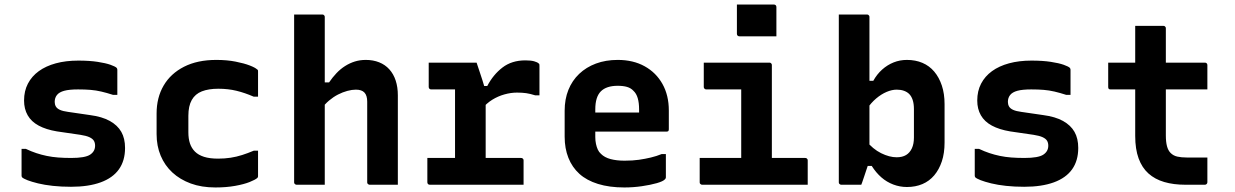

<svg xmlns="http://www.w3.org/2000/svg" viewBox="-20 -814 5440 846"><path d="M294 -118Q355 -118 377 -132.5Q399 -147 399 -172Q399 -185 393.5 -194Q388 -203 374 -209.5Q360 -216 334 -220L231 -235Q183 -243 150.5 -260.5Q118 -278 102 -306Q86 -334 86 -371Q86 -413 103 -445.5Q120 -478 151 -500.5Q182 -523 226 -535Q270 -547 325 -547Q374 -547 410 -541.5Q446 -536 467 -528.5Q488 -521 494 -515Q495 -514 495.5 -512.5Q496 -511 496.5 -510Q497 -509 497 -506Q497 -479 497 -451Q497 -423 497 -396H478Q450 -405 426.5 -410.5Q403 -416 379 -418Q355 -420 324 -420Q285 -420 263 -414Q241 -408 231 -395.5Q221 -383 221 -365Q221 -354 226 -345Q231 -336 244 -330Q257 -324 280 -321L376 -307Q430 -300 464 -281Q498 -262 514.5 -233Q531 -204 531 -162Q531 -106 504 -68Q477 -30 423.5 -10.5Q370 9 293 9Q250 9 213 5Q176 1 147.5 -6Q119 -13 101 -20Q83 -27 77 -33Q76 -35 75.5 -36.5Q75 -38 75 -40Q75 -69 75 -98.5Q75 -128 75 -158H94Q117 -147 139.5 -139.5Q162 -132 186 -127Q210 -122 236.5 -120Q263 -118 294 -118Z M933 -550Q980 -550 1018 -542.5Q1056 -535 1080.5 -525.5Q1105 -516 1113 -508Q1116 -507 1116.5 -504.5Q1117 -502 1117 -499Q1117 -472 1117 -444Q1117 -416 1117 -388H1098Q1059 -405 1022 -414Q985 -423 942 -423Q899 -423 869.5 -411.5Q840 -400 825 -373.5Q810 -347 810 -304V-231Q810 -203 817 -182Q824 -161 839 -146Q854 -131 879 -123Q904 -115 941 -115Q970 -115 996 -119Q1022 -123 1047 -131Q1072 -139 1098 -150H1117Q1117 -122 1117 -94Q1117 -66 1117 -38Q1117 -36 1116.5 -34Q1116 -32 1114 -30Q1105 -22 1080 -12Q1055 -2 1016 5Q977 12 929 12Q868 12 820.5 -5.5Q773 -23 739.5 -54Q706 -85 688 -128Q670 -171 670 -223V-314Q670 -384 701 -437Q732 -490 791 -520Q850 -550 933 -550Z M1287 0Q1284 0 1281.5 -1.5Q1279 -3 1277.5 -5Q1276 -7 1276 -11Q1276 -91 1276 -171Q1276 -251 1276 -331.5Q1276 -412 1276 -492Q1276 -572 1276 -652Q1276 -680 1276 -705Q1276 -730 1276 -750Q1301 -750 1321.5 -750Q1342 -750 1361.5 -750Q1381 -750 1400 -750Q1404 -750 1406 -748.5Q1408 -747 1409.5 -745Q1411 -743 1411 -739Q1411 -647 1411 -554.5Q1411 -462 1411 -369.5Q1411 -277 1411 -184.5Q1411 -92 1411 0Q1389 0 1369.5 0Q1350 0 1329.5 0Q1309 0 1287 0ZM1395 -333V-451H1430Q1445 -473 1462.5 -491.5Q1480 -510 1500.5 -523Q1521 -536 1543.5 -543Q1566 -550 1592 -550Q1624 -550 1650.5 -539.5Q1677 -529 1695.5 -508.5Q1714 -488 1723.5 -459Q1733 -430 1733 -394Q1733 -346 1733 -297Q1733 -248 1733 -199Q1733 -150 1733 -100Q1733 -75 1733 -50Q1733 -25 1733 0Q1700 0 1671.5 0Q1643 0 1609 0Q1606 0 1603.5 -1.5Q1601 -3 1599.5 -5Q1598 -7 1598 -11Q1598 -70 1598 -129Q1598 -188 1598 -247.5Q1598 -307 1598 -366Q1598 -393 1586 -406Q1574 -419 1548 -419Q1531 -419 1510.5 -413.5Q1490 -408 1469.5 -397.5Q1449 -387 1430 -371Q1411 -355 1395 -333Z M1985 -66V-134Q1985 -151 1985 -167.5Q1985 -184 1985 -201.5Q1985 -219 1985 -235Q1985 -266 1985 -297Q1985 -328 1985 -359Q1985 -390 1985 -420H1966Q1945 -420 1922.5 -420Q1900 -420 1880 -420Q1875 -420 1872 -423Q1869 -426 1869 -431Q1869 -458 1869 -484.5Q1869 -511 1869 -538Q1880 -538 1895 -538Q1910 -538 1926.5 -538Q1943 -538 1961 -538Q1979 -538 1999 -538Q2019 -538 2039.5 -538Q2060 -538 2080 -538Q2080 -538 2084 -526Q2088 -514 2094 -496Q2100 -478 2106 -459.5Q2112 -441 2116 -426.5Q2120 -412 2120 -409Q2120 -367 2120 -324.5Q2120 -282 2120 -239Q2120 -196 2120 -152Q2120 -108 2120 -64ZM2091 -435H2127Q2153 -485 2194 -516.5Q2235 -548 2295 -548Q2319 -548 2333.5 -544Q2348 -540 2354 -534Q2356 -533 2356.5 -530.5Q2357 -528 2357 -524Q2357 -491 2357 -459Q2357 -427 2357 -394H2338Q2316 -401 2298.5 -403.5Q2281 -406 2258 -406Q2231 -406 2202.5 -398Q2174 -390 2149 -374.5Q2124 -359 2103 -334ZM1863 -118H2275Q2280 -118 2282 -116.5Q2284 -115 2285.5 -113Q2287 -111 2287 -107Q2287 -88 2287 -71Q2287 -54 2287 -36.5Q2287 -19 2287 0H1874Q1869 0 1866 -3Q1863 -6 1863 -11Q1863 -30 1863 -47.5Q1863 -65 1863 -82Q1863 -99 1863 -118Z M2702 -550Q2770 -550 2820.5 -522Q2871 -494 2899 -444Q2927 -394 2927 -327V-244Q2927 -241 2926 -238.5Q2925 -236 2922.5 -235Q2920 -234 2917 -234H2687Q2670 -234 2652.5 -234Q2635 -234 2618 -234H2577L2574 -318H2796Q2796 -322 2796 -325Q2796 -328 2796 -332Q2796 -361 2790 -381.5Q2784 -402 2771 -414Q2760 -426 2743 -431Q2726 -436 2702 -436Q2652 -436 2627.5 -411.5Q2603 -387 2603 -332V-210Q2603 -194 2606 -180Q2609 -166 2614 -155Q2619 -144 2628 -136Q2644 -120 2670.5 -113Q2697 -106 2732 -106Q2768 -106 2795.5 -110Q2823 -114 2848 -120Q2873 -126 2895 -135H2914Q2914 -109 2914 -83.5Q2914 -58 2914 -32Q2914 -30 2913 -28Q2912 -26 2910 -24Q2902 -15 2874 -7Q2846 1 2808 6.5Q2770 12 2731 12Q2665 12 2615 -3.5Q2565 -19 2533 -48Q2501 -77 2484.5 -118.5Q2468 -160 2468 -212V-326Q2468 -377 2484.5 -418Q2501 -459 2532 -488.5Q2563 -518 2606 -534Q2649 -550 2702 -550Z M3246 -78V-137Q3246 -156 3246 -175.5Q3246 -195 3246 -214Q3246 -235 3246 -255.5Q3246 -276 3246 -296.5Q3246 -317 3246 -337.5Q3246 -358 3246 -379Q3246 -400 3246 -420H3227Q3204 -420 3182 -420Q3160 -420 3137.5 -420Q3115 -420 3092 -420Q3089 -420 3086.5 -421.5Q3084 -423 3082.5 -425.5Q3081 -428 3081 -431Q3081 -458 3081 -484.5Q3081 -511 3081 -538Q3130 -538 3178.5 -538Q3227 -538 3274.5 -538Q3322 -538 3370 -538Q3374 -538 3376 -536.5Q3378 -535 3379.5 -533Q3381 -531 3381 -527Q3381 -479 3381 -432.5Q3381 -386 3381 -339.5Q3381 -293 3381 -248.5Q3381 -204 3381 -161Q3381 -118 3381 -78ZM3063 -118H3527Q3532 -118 3534 -116.5Q3536 -115 3537.5 -113Q3539 -111 3539 -107Q3539 -89 3539 -71.5Q3539 -54 3539 -36.5Q3539 -19 3539 0H3074Q3071 0 3068.5 -1.5Q3066 -3 3064.5 -5Q3063 -7 3063 -11Q3063 -30 3063 -47.5Q3063 -65 3063 -82.5Q3063 -100 3063 -118ZM3227 -794Q3246 -794 3266.5 -794Q3287 -794 3308.5 -794Q3330 -794 3350.5 -794Q3371 -794 3390 -794Q3395 -794 3398 -791Q3401 -788 3401 -783V-654Q3382 -654 3361.5 -654Q3341 -654 3319.5 -654Q3298 -654 3277.5 -654Q3257 -654 3238 -654Q3233 -654 3230 -657Q3227 -660 3227 -665Z M3775 0Q3765 0 3748 0Q3731 0 3714 0Q3697 0 3687 0Q3684 0 3681.5 -1.5Q3679 -3 3677.5 -5Q3676 -7 3676 -11Q3676 -86 3676 -160.5Q3676 -235 3676 -310Q3676 -385 3676 -460Q3676 -535 3676 -610Q3676 -645 3676 -680Q3676 -715 3676 -750Q3692 -750 3707 -750Q3722 -750 3738 -750Q3754 -750 3769 -750Q3784 -750 3800 -750Q3804 -750 3806 -748.5Q3808 -747 3809.5 -745Q3811 -743 3811 -739Q3811 -659 3811 -580Q3811 -501 3811 -422.5Q3811 -344 3811 -265Q3811 -186 3811 -106Q3811 -106 3807.5 -95Q3804 -84 3798.5 -68.5Q3793 -53 3788 -37Q3783 -21 3779 -10.5Q3775 0 3775 0ZM3780 -83 3796 -194Q3826 -157 3862.5 -139Q3899 -121 3931 -121Q3956 -121 3972.5 -131Q3989 -141 3998 -160.5Q4007 -180 4007 -208V-333Q4007 -357 4001.5 -373.5Q3996 -390 3986 -400Q3977 -409 3963 -414Q3949 -419 3931 -419Q3910 -419 3886.5 -409Q3863 -399 3840.5 -380Q3818 -361 3800 -334V-458H3828Q3844 -487 3867 -507.5Q3890 -528 3917.5 -539Q3945 -550 3976 -550Q4014 -550 4044.5 -537Q4075 -524 4096.5 -498.5Q4118 -473 4130 -437Q4142 -401 4142 -355V-186Q4142 -139 4130 -103Q4118 -67 4096.5 -41.5Q4075 -16 4044.5 -3Q4014 10 3976 10Q3945 10 3916 -1Q3887 -12 3863.5 -32.5Q3840 -53 3821 -83Z M4494 -118Q4555 -118 4577 -132.5Q4599 -147 4599 -172Q4599 -185 4593.5 -194Q4588 -203 4574 -209.5Q4560 -216 4534 -220L4431 -235Q4383 -243 4350.5 -260.5Q4318 -278 4302 -306Q4286 -334 4286 -371Q4286 -413 4303 -445.5Q4320 -478 4351 -500.5Q4382 -523 4426 -535Q4470 -547 4525 -547Q4574 -547 4610 -541.5Q4646 -536 4667 -528.5Q4688 -521 4694 -515Q4695 -514 4695.5 -512.5Q4696 -511 4696.5 -510Q4697 -509 4697 -506Q4697 -479 4697 -451Q4697 -423 4697 -396H4678Q4650 -405 4626.5 -410.5Q4603 -416 4579 -418Q4555 -420 4524 -420Q4485 -420 4463 -414Q4441 -408 4431 -395.5Q4421 -383 4421 -365Q4421 -354 4426 -345Q4431 -336 4444 -330Q4457 -324 4480 -321L4576 -307Q4630 -300 4664 -281Q4698 -262 4714.5 -233Q4731 -204 4731 -162Q4731 -106 4704 -68Q4677 -30 4623.5 -10.5Q4570 9 4493 9Q4450 9 4413 5Q4376 1 4347.5 -6Q4319 -13 4301 -20Q4283 -27 4277 -33Q4276 -35 4275.5 -36.5Q4275 -38 4275 -40Q4275 -69 4275 -98.5Q4275 -128 4275 -158H4294Q4317 -147 4339.5 -139.5Q4362 -132 4386 -127Q4410 -122 4436.5 -120Q4463 -118 4494 -118Z M4863 -538H5289Q5294 -538 5297 -535Q5300 -532 5300 -527Q5300 -508 5300 -491Q5300 -474 5300 -456.5Q5300 -439 5300 -420H4874Q4872 -420 4869.5 -420.5Q4867 -421 4865.5 -422.5Q4864 -424 4863.5 -426Q4863 -428 4863 -431Q4863 -450 4863 -467.5Q4863 -485 4863 -502Q4863 -519 4863 -538ZM5300 -120Q5300 -92 5300 -65Q5300 -38 5300 -11Q5300 -7 5297 -3.5Q5294 0 5289 0Q5286 0 5276.5 0Q5267 0 5253.5 0Q5240 0 5227 0Q5214 0 5203 0Q5151 0 5110 -12Q5069 -24 5040.5 -49.5Q5012 -75 4997 -116Q4982 -157 4982 -215Q4982 -263 4982 -311.5Q4982 -360 4982 -407.5Q4982 -455 4982 -503Q4982 -551 4982 -600Q4982 -625 4982 -650Q4982 -675 4982 -700Q5013 -700 5044 -700Q5075 -700 5106 -700Q5110 -700 5112 -698.5Q5114 -697 5115.5 -695Q5117 -693 5117 -689Q5117 -630 5117 -571Q5117 -512 5117 -453Q5117 -394 5117 -335.5Q5117 -277 5117 -217Q5117 -189 5122 -170Q5127 -151 5138 -140Q5150 -128 5167.5 -124Q5185 -120 5209 -120Q5221 -120 5233 -120Q5245 -120 5257 -120Q5269 -120 5281 -120Z"/></svg>

Font: RecMonoLinear Nerd Font Mono
Style: Bold
Weight: 700
Monospace: yes
Version: Version 1.085; ttfautohint (v1.8.4.7-5d5b);Nerd Fonts 3.2.1